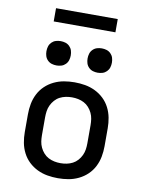

<svg xmlns="http://www.w3.org/2000/svg" viewBox="-98 -980 797 1057"><g transform="rotate(10 300.0 -452.0)"><path d="M300 8Q270 8 241 3Q212 -2 185 -15Q158 -28 136.5 -48.5Q115 -69 101.5 -95.5Q88 -122 82.5 -151Q77 -180 77 -210V-310Q77 -340 82.5 -369Q88 -398 101.5 -424.5Q115 -451 136.5 -471.5Q158 -492 185 -505Q212 -518 241 -523Q270 -528 300 -528Q330 -528 359 -523Q388 -518 415 -505Q442 -492 463.5 -471.5Q485 -451 498.5 -424.5Q512 -398 517.5 -369Q523 -340 523 -310V-210Q523 -180 517.5 -151Q512 -122 498.5 -95.5Q485 -69 463.5 -48.5Q442 -28 415 -15Q388 -2 359 3Q330 8 300 8ZM300 -76Q318 -76 335 -79.5Q352 -83 367.5 -91Q383 -99 395 -112.5Q407 -126 414.5 -142Q422 -158 424.5 -175Q427 -192 427 -210V-310Q427 -328 424.5 -345Q422 -362 414.5 -378Q407 -394 395 -407.5Q383 -421 367.5 -429Q352 -437 335 -440.5Q318 -444 300 -444Q282 -444 265 -440.5Q248 -437 232.5 -429Q217 -421 205 -407.5Q193 -394 185.5 -378Q178 -362 175.5 -345Q173 -328 173 -310V-210Q173 -192 175.5 -175Q178 -158 185.5 -142Q193 -126 205 -112.5Q217 -99 232.5 -91Q248 -83 265 -79.5Q282 -76 300 -76ZM415 -602Q401 -602 388 -606Q375 -610 365 -620Q355 -630 351 -643Q347 -656 347 -670Q347 -684 351 -697Q355 -710 365 -720Q375 -730 388 -734Q401 -738 415 -738Q429 -738 442 -734Q455 -730 465 -720Q475 -710 479 -697Q483 -684 483 -670Q483 -656 479 -643Q475 -630 465 -620Q455 -610 442 -606Q429 -602 415 -602ZM185 -602Q171 -602 158 -606Q145 -610 135 -620Q125 -630 121 -643Q117 -656 117 -670Q117 -684 121 -697Q125 -710 135 -720Q145 -730 158 -734Q171 -738 185 -738Q199 -738 212 -734Q225 -730 235 -720Q245 -710 249 -697Q253 -684 253 -670Q253 -656 249 -643Q245 -630 235 -620Q225 -610 212 -606Q199 -602 185 -602ZM128 -838V-912H473V-838Z"/></g></svg>

Font: Iosevka Medium Extended
Style: Regular
Weight: 500
Width: 7
Monospace: yes
Designer: Belleve Invis
Foundry: Belleve Invis
Version: Version 32.5.0; ttfautohint (v1.8.4)